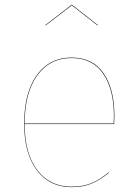

<svg xmlns="http://www.w3.org/2000/svg" viewBox="-20 -765 565 794"><path d="M452 -252H82Q82 -129 134.5 -61Q187 7 276 7Q323 7 358 -7.5Q393 -22 429 -52L430 -50Q393 -20 358 -5.5Q323 9 276 9Q186 9 133 -60Q80 -129 80 -253Q80 -382 132.5 -454.5Q185 -527 276 -527Q364 -527 408.5 -461.5Q453 -396 453 -288Q453 -266 452 -252ZM451 -288Q451 -394 407 -459.5Q363 -525 276 -525Q186 -525 134 -453Q82 -381 82 -254H450Q451 -267 451 -288ZM167 -661 276 -745H278L385 -661L383 -660L277 -743L169 -660Z"/></svg>

Font: FiraGO Two
Style: Regular
Weight: 100
Designer: bBox Type
Foundry: bBox Type GmbH
Version: Version 1.001